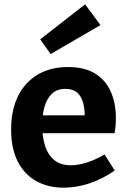

<svg xmlns="http://www.w3.org/2000/svg" viewBox="-20 -856 590 888"><path d="M274.8 12Q202.2 12 147.3 -18.7Q92.4 -49.4 61.9 -109.5Q31.4 -169.6 31.4 -257.2Q31.4 -347.2 63.5 -411.7Q95.6 -476.2 154.7 -511.1Q213.8 -546 294.2 -546Q372 -546 420.9 -515.2Q469.8 -484.4 492.9 -430.9Q516 -377.4 516 -309.6Q516 -293 514.6 -276.2Q513.2 -259.4 510 -240H144.2V-322.6H389.6L371.8 -310.2Q372.8 -350 364.6 -380.4Q356.4 -410.8 336.6 -427.9Q316.8 -445 282.6 -445Q243.6 -445 220 -422.3Q196.4 -399.6 185.8 -361.8Q175.2 -324 175.2 -277.4Q175.2 -224 188.2 -182.1Q201.2 -140.2 230.7 -115.9Q260.2 -91.6 308.4 -91.6Q341.6 -91.6 381.3 -104.2Q421 -116.8 463.6 -141.6L510.6 -67.4Q452.6 -27.2 392.5 -7.6Q332.4 12 274.8 12ZM214.3 -606 166 -674 373.7 -836 444.7 -740Z"/></svg>

Font: Bitter Thin
Style: Regular
Weight: 100
Designer: Sol Matas, and Bitter project Authors
Foundry: Sol Matas
Version: Version 2.002